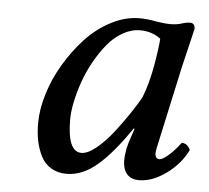

<svg xmlns="http://www.w3.org/2000/svg" viewBox="-40 -482 581 534"><g transform="rotate(5 250.0 -214.5)"><path d="M356 -220.2Q372.1 -261.7 380.9 -311.8Q389.6 -361.8 391.1 -387.2Q366.7 -405.8 334 -405.8Q309.1 -405.8 285.2 -392.1Q261.2 -378.4 242.9 -356Q224.6 -333.5 208.7 -305.2Q192.9 -276.9 182.6 -247.3Q172.4 -217.8 166.7 -190.4Q161.1 -163.1 161.1 -142.1Q161.1 -51.8 200.2 -51.8Q217.8 -51.8 241.7 -71.3Q265.6 -90.8 288.1 -119.9Q310.5 -148.9 327.6 -174.6Q344.7 -200.2 356 -220.2ZM469.2 -439Q483.9 -439 483.9 -422.9Q481.4 -413.1 458 -314L416 -121.1Q405.8 -76.7 405.8 -69.8Q405.8 -53.2 418 -53.2Q425.8 -53.2 441.4 -66.2Q457 -79.1 476.1 -104Q492.2 -104 500 -85.9Q480 -45.4 441.4 -17.8Q402.8 9.8 366.2 9.8Q343.8 9.8 332.3 -3.9Q320.8 -17.6 320.8 -41Q320.8 -72.8 335 -110.8L341.8 -130.9L339.8 -132.8Q291 -61 249.5 -25.6Q208 9.8 164.1 9.8Q138.7 9.8 120.1 -1.7Q101.6 -13.2 91.8 -33.2Q82 -53.2 77.6 -75.4Q73.2 -97.7 73.2 -124Q73.2 -161.6 86.4 -205.3Q99.6 -249 124 -290Q148.4 -331.1 179.4 -364.5Q210.4 -397.9 250 -418.5Q289.6 -439 329.1 -439Q350.6 -439 376 -434.1Q398.9 -430.2 416 -430.2Q435.5 -430.2 451.2 -436Q461.4 -439 469.2 -439Z"/></g></svg>

Font: Common Serif News
Style: Italic
Weight: 450
Italic angle: -12°
Designer: Philipp H. Poll, Khaled Hosny
Foundry: Stefan Peev, Context Ltd.
Version: Version 1.026